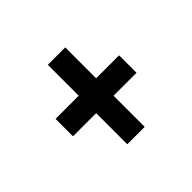

<svg xmlns="http://www.w3.org/2000/svg" viewBox="-95 -623 639 639"><g transform="rotate(-45 225.0 -303.0)"><path d="M185 -116.5V-263H76V-345H185V-490.5H267V-345H375V-263H267V-116.5Z"/></g></svg>

Font: Trispace Condensed
Style: Regular
Weight: 400
Width: 3
Designer: Tyler Finck
Foundry: Etcetera Type Company
Version: Version 1.210; ttfautohint (v1.8.3)